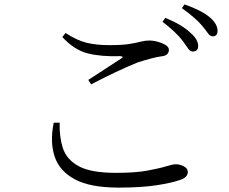

<svg xmlns="http://www.w3.org/2000/svg" viewBox="-20 -837 1040 872"><path d="M224 -280H251Q249 -216 265.5 -164.5Q282 -113 337 -82.5Q392 -52 507 -52Q594 -52 648.5 -62Q703 -72 734 -81.5Q765 -91 778 -91Q797 -91 815 -81.5Q833 -72 833 -56Q833 -29 792 -18Q758 -6 690 4.5Q622 15 518 15Q391 15 321 -22Q251 -59 228.5 -125Q206 -191 224 -280ZM394 -454 381 -474Q466 -529 530 -571Q538 -576 537 -578.5Q536 -581 526 -582Q440 -579 378.5 -594.5Q317 -610 263 -669L278 -687Q330 -653 374.5 -642.5Q419 -632 477 -632Q537 -632 569 -637.5Q601 -643 620 -648Q639 -653 658 -653Q686 -653 716.5 -640.5Q747 -628 747 -611Q747 -584 712 -581Q675 -576 604 -553Q513 -516 394 -454ZM806 -800 818 -817Q895 -790 932 -759Q968 -729 968 -697Q968 -672 946 -672Q934 -672 924 -686.5Q914 -701 898 -720Q869 -755 806 -800ZM718 -738 731 -756Q808 -724 845 -688Q880 -658 880 -628Q880 -603 855 -603Q844 -603 834 -617Q824 -631 810 -651Q781 -690 718 -738Z"/></svg>

Font: Han-Nom Khai
Style: Regular
Weight: 400
Version: Version 1.200;June 22, 2023;FontCreator 14.0.0.2814 64-bit